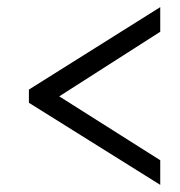

<svg xmlns="http://www.w3.org/2000/svg" viewBox="-20 -627 505 538"><path d="M429 -109 61 -339V-376L429 -607V-538L146 -357L429 -178Z"/></svg>

Font: Noto Serif Tamil Condensed Medium
Style: Italic
Weight: 500
Width: 3
Italic angle: -12°
Designer: Indian Type Foundry, Tom Grace, and the Monotype Design Team
Foundry: Monotype Imaging Inc.
Version: Version 2.003; ttfautohint (v1.8.4.7-5d5b)